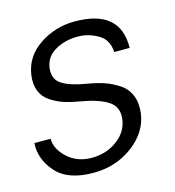

<svg xmlns="http://www.w3.org/2000/svg" viewBox="-94 -634 657 719"><g transform="rotate(-15 235.0 -274.0)"><path d="M182 9Q83 9 37.5 -42.5Q-8 -94 -4 -156H59Q59 -116 96.5 -81.5Q134 -47 190 -47Q246 -47 288 -77.5Q330 -108 337 -155Q344 -203 309 -226.5Q274 -250 204 -262Q168 -268 142 -276.5Q116 -285 91.5 -301Q67 -317 56.5 -343.5Q46 -370 51 -405Q61 -475 122.5 -516Q184 -557 259 -557Q436 -557 433 -408H373Q371 -456 335 -477Q299 -498 262 -499Q212 -501 171 -479Q130 -457 124 -414Q118 -369 151 -349Q184 -329 248 -319Q283 -313 310.5 -303.5Q338 -294 364.5 -276.5Q391 -259 403 -229.5Q415 -200 410 -160Q400 -89 334.5 -40Q269 9 182 9Z"/></g></svg>

Font: Oakes Grotesk Light
Style: Italic
Weight: 300
Italic angle: -8°
Designer: Samuel Oakes
Foundry: Samuel Oakes
Version: Version 1.000;PS 001.000;hotconv 1.0.88;makeotf.lib2.5.64775